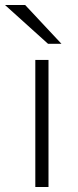

<svg xmlns="http://www.w3.org/2000/svg" viewBox="-43 -752 313 772"><path d="M99 -511H152V0H99ZM-23 -732H58L204 -576H150Z"/></svg>

Font: Overpass ExtraLight
Style: Regular
Weight: 200
Designer: Delve Withrington, Thomas Jockin
Foundry: Delve Fonts
Version: Version 3.000;DELV;Overpass